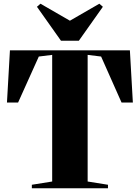

<svg xmlns="http://www.w3.org/2000/svg" viewBox="-20 -1014 753 1034"><path d="M261 -36.5V-718.5L189 -709.5L77.5 -462H17.5L33.5 -743H679.5L695.5 -462H634.5L524.5 -709.5L452 -718.5V-36.5L561.5 -19V0H151.5V-19ZM308.5 -794.5 179 -977.5 198 -994 356.5 -902.5 515 -994 534 -977.5 404.5 -794.5Z"/></svg>

Font: Merriweather 144pt Black
Style: Regular
Weight: 900
Version: Version 2.100